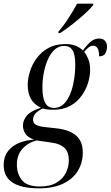

<svg xmlns="http://www.w3.org/2000/svg" viewBox="-78 -786 603 1046"><path d="M134 240Q-58 240 -58 113Q-58 52 -13.5 16Q31 -20 107 -25Q73 -38 60 -58Q47 -78 47 -102Q47 -131 68.5 -156.5Q90 -182 145 -199Q73 -232 73 -323Q73 -359 85.5 -398Q98 -437 123 -470.5Q148 -504 186.5 -525Q225 -546 278 -546Q307 -546 330.5 -538Q354 -530 374 -511Q391 -536 412.5 -556Q434 -576 462 -576Q484 -576 494.5 -563Q505 -550 505 -531Q505 -512 496 -495.5Q487 -479 462 -479Q462 -537 429 -537Q407 -537 381 -504Q392 -490 402.5 -465.5Q413 -441 413 -404Q413 -371 401.5 -334Q390 -297 366 -263.5Q342 -230 304 -209Q266 -188 213 -188Q194 -188 179 -190Q164 -192 155 -195Q102 -170 102 -135Q102 -115 118.5 -106Q135 -97 165 -94L236 -86Q301 -78 337 -47Q373 -16 373 46Q373 100 346.5 144Q320 188 267 214Q214 240 134 240ZM216 -198Q255 -198 281 -232.5Q307 -267 319.5 -321.5Q332 -376 332 -434Q332 -489 317 -512.5Q302 -536 273 -536Q241 -536 218.5 -514.5Q196 -493 181.5 -459Q167 -425 160 -386Q153 -347 153 -311Q153 -254 168 -226Q183 -198 216 -198ZM139 230Q195 230 230 209Q265 188 281 155.5Q297 123 297 87Q297 42 273 19.5Q249 -3 204 -9L121 -21Q73 -8 43.5 25.5Q14 59 14 111Q14 162 42 196Q70 230 139 230ZM241 -615Q268 -645 295 -687Q322 -729 342 -766H431L429 -757Q414 -738 383 -710Q352 -682 316 -653.5Q280 -625 250 -606H240Z"/></svg>

Font: Noto Serif Display Condensed
Style: Italic
Weight: 400
Width: 3
Italic angle: -12°
Designer: Monotype Design Team
Foundry: Monotype Imaging Inc.
Version: Version 2.009